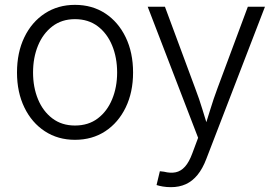

<svg xmlns="http://www.w3.org/2000/svg" viewBox="-20 -567 1145 794"><path d="M290 11.2Q219.7 11.2 165.5 -24.2Q111.3 -59.6 80.8 -122.6Q50.3 -185.5 50.3 -267.1Q50.3 -350.1 80.8 -413.1Q111.3 -476.1 165.5 -511.5Q219.7 -546.9 290 -546.9Q361.3 -546.9 415.3 -511.5Q469.2 -476.1 499.8 -412.8Q530.3 -349.6 530.3 -267.1Q530.3 -185.5 499.8 -122.6Q469.2 -59.6 415.3 -24.2Q361.3 11.2 290 11.2ZM290 -47.9Q345.7 -47.9 384.5 -77.4Q423.3 -106.9 443.8 -156.7Q464.4 -206.5 464.4 -267.1Q464.4 -328.6 443.8 -378.7Q423.3 -428.7 384.3 -458.3Q345.2 -487.8 290 -487.8Q235.4 -487.8 196.5 -458Q157.7 -428.2 137.2 -378.4Q116.7 -328.6 116.7 -267.1Q116.7 -206.1 137.2 -156.5Q157.7 -106.9 196.5 -77.4Q235.4 -47.9 290 -47.9ZM627.4 198.2 641.1 141.1 658.2 143.1Q685.1 149.9 706.5 145.5Q728 141.1 745.1 122.1Q762.2 103 775.4 66.9L799.3 2.9L590.8 -539.1H662.1L787.1 -202.1Q804.2 -157.7 817.4 -113.5Q830.6 -69.3 844.2 -26.4H822.3Q835.9 -69.3 849.4 -113.5Q862.8 -157.7 879.4 -202.1L1004.9 -539.1H1075.7L833 90.8Q817.9 130.4 796.9 156.2Q775.9 182.1 748.5 194.6Q721.2 207 687 207Q668.5 207 653.1 204.3Q637.7 201.7 627.4 198.2Z"/></svg>

Font: Inter 18pt Light
Style: Regular
Weight: 300
Designer: Rasmus Andersson
Foundry: rsms
Version: Version 4.001;git-66647c0bb